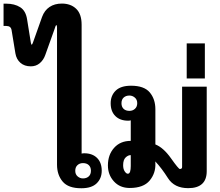

<svg xmlns="http://www.w3.org/2000/svg" viewBox="-64 -1028 1216 1059"><path d="M437.5 -86.4Q437.5 -106 425.8 -117.2Q414.1 -128.4 393.6 -128.4Q375.5 -128.4 363.3 -117.2Q351.1 -106 351.1 -85.9Q351.1 -66.4 364 -55.2Q377 -43.9 393.6 -43.9Q413.1 -43.9 425.3 -54.9Q437.5 -65.9 437.5 -86.4ZM386.2 -891.6V-180.7Q388.7 -181.6 392.6 -182.1Q396.5 -182.6 400.4 -182.6Q445.3 -182.6 471.2 -157Q497.1 -131.3 497.1 -86.4Q497.1 -43.9 469.2 -16.8Q441.4 10.3 384.8 10.3Q313 10.7 281.7 -26.4Q250.5 -63.5 250.5 -119.6V-841.3Q250.5 -863.3 250.5 -876.2Q250.5 -889.2 247.1 -889.2Q244.1 -889.2 241.7 -882.1Q239.3 -875 235.8 -864.7L185.5 -724.1Q175.8 -696.8 155.3 -679.4Q134.8 -662.1 106 -662.1Q70.8 -662.1 48.6 -681.6Q26.4 -701.2 21 -733.4L0 -861.3Q-2 -873.5 -9.3 -879.2Q-16.6 -884.8 -28.8 -884.8H-44.4V-1007.8H-29.8Q16.1 -1007.8 47.1 -988.3Q78.1 -968.8 85.4 -921.4L106 -793.5Q107.9 -780.8 111.3 -781.7Q113.8 -782.2 118.2 -794.4L168 -934.6Q181.2 -970.7 209.2 -989.5Q237.3 -1008.3 276.9 -1008.3Q326.2 -1008.3 356.2 -979.5Q386.2 -950.7 386.2 -891.6Z M615.2 -116.7Q615.2 -95.7 623.8 -82.8Q632.3 -69.8 641.1 -69.8Q649.9 -69.8 653.6 -81.5Q657.2 -93.3 657.2 -112.3V-172.4Q642.1 -172.4 628.7 -159.2Q615.2 -146 615.2 -116.7ZM606 -458.5Q606 -439 617.7 -427.7Q629.4 -416.5 649.9 -416.5Q668 -416.5 680.2 -427.7Q692.9 -439 692.9 -459Q692.9 -478.5 679.7 -489.7Q666.5 -501 649.9 -501Q630.4 -501 618.2 -490Q606 -479 606 -458.5ZM792.5 -137.7 793 -127.4Q795.4 -73.2 761.5 -32.2Q727.5 8.8 651.4 8.8Q597.2 8.8 564.2 -27.6Q531.2 -64 531.2 -115.7Q531.2 -174.3 565.4 -212.6Q599.6 -251 657.2 -251V-364.3Q654.8 -363.3 650.9 -362.8Q647 -362.3 643.1 -362.3Q598.1 -362.3 572.3 -387.9Q546.4 -413.6 546.4 -458.5Q546.4 -501 574.2 -528.1Q602.1 -555.2 658.7 -555.2Q731 -555.2 762 -518.3Q793 -481.4 793 -425.3V-231.4Q837.4 -213.9 879.4 -154.5Q921.4 -95.2 928.2 -95.7Q933.6 -96.2 937 -98.4Q940.4 -100.6 940.4 -106.9V-549.8H1076.2V-84Q1076.2 -37.1 1050.5 -13.7Q1024.9 9.8 974.1 9.8Q897.5 9.8 862.5 -45.4Q827.6 -100.6 792.5 -137.7Z M965.8 -788.6H1065.9V-595.2H965.8Z"/></svg>

Font: Roboto Web
Style: Bold
Weight: 700
Designer: Google
Version: Version 1.200310; 2013